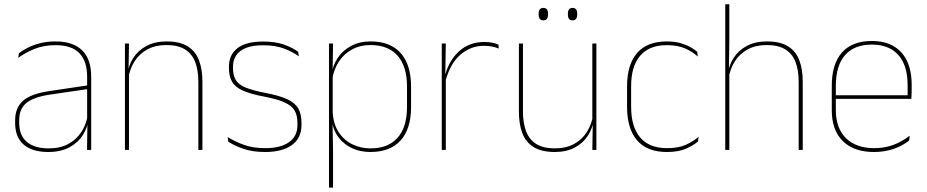

<svg xmlns="http://www.w3.org/2000/svg" viewBox="-20 -684 4231 876"><path d="M396 0H377L379 -128L377.5 -131.5V-292V-334.5Q377.5 -404.5 342.2 -441.2Q307 -478 233.5 -478Q179 -478 136 -460.2Q93 -442.5 63.5 -420L66 -441Q81.5 -453 105.2 -465.5Q129 -478 161.2 -486.5Q193.5 -495 233.5 -495Q275 -495 305.5 -484.2Q336 -473.5 356.2 -453Q376.5 -432.5 386.2 -402.8Q396 -373 396 -335ZM200 9.5Q127.5 9.5 88.2 -24.2Q49 -58 49 -123V-134.5Q49 -192.5 85 -224.2Q121 -256 205.5 -268.5L386.5 -295.5L387 -278.5L209 -252.5Q134 -241.5 100.8 -214.5Q67.5 -187.5 67.5 -135.5V-124Q67.5 -66.5 102.2 -36.8Q137 -7 202.5 -7Q254.5 -7 291.8 -27.2Q329 -47.5 351.5 -82.2Q374 -117 380.5 -160.5L390 -142H384Q380 -102.5 358 -67.8Q336 -33 296.5 -11.8Q257 9.5 200 9.5Z M903.5 0H885V-310Q885 -363 870.8 -400.5Q856.5 -438 824.5 -458.2Q792.5 -478.5 739 -478.5Q689.5 -478.5 652.8 -458.8Q616 -439 594 -404.2Q572 -369.5 565 -325L556 -344H561.5Q566 -385 587.8 -419.2Q609.5 -453.5 648 -474.2Q686.5 -495 740 -495Q800.5 -495 836.2 -472.8Q872 -450.5 887.8 -409.2Q903.5 -368 903.5 -311ZM568.5 0H550V-485.5H568.5L566.5 -358.5H568.5Z M1189.5 9.5Q1131 9.5 1089.2 -5.5Q1047.5 -20.5 1021.5 -37.5L1018.5 -59Q1053.5 -37 1094.8 -22.5Q1136 -8 1190.5 -8Q1259 -8 1298 -34.8Q1337 -61.5 1337 -113.5V-123.5Q1337 -157 1324.5 -179Q1312 -201 1279.5 -216.2Q1247 -231.5 1186.5 -243Q1125 -254.5 1089.5 -270Q1054 -285.5 1039.2 -310.5Q1024.5 -335.5 1024.5 -374.5V-379.5Q1024.5 -434.5 1063.8 -464.5Q1103 -494.5 1181.5 -494.5Q1237.5 -494.5 1277.2 -480Q1317 -465.5 1340.5 -447.5L1343.5 -427Q1313 -449 1273.8 -463.2Q1234.5 -477.5 1181 -477.5Q1134 -477.5 1103.5 -465.8Q1073 -454 1058 -432Q1043 -410 1043 -379.5V-374.5Q1043 -339.5 1056.2 -318.2Q1069.5 -297 1102 -284Q1134.5 -271 1191 -260Q1255 -248 1290.8 -231.2Q1326.5 -214.5 1341 -188.8Q1355.5 -163 1355.5 -124.5V-113.5Q1355.5 -54 1311.8 -22.2Q1268 9.5 1189.5 9.5Z M1670 9.5Q1620 9.5 1580.2 -11Q1540.5 -31.5 1517 -68.5Q1493.5 -105.5 1493 -155.5H1487L1498 -172Q1501 -117.5 1525.2 -80.8Q1549.5 -44 1587.8 -25.5Q1626 -7 1671 -7Q1751 -7 1794 -55.5Q1837 -104 1837 -196V-288.5Q1837 -381 1794.2 -429.8Q1751.5 -478.5 1669.5 -478.5Q1623.5 -478.5 1587 -459Q1550.5 -439.5 1527 -404.5Q1503.5 -369.5 1496 -323L1487 -341.5H1492.5Q1497.5 -384 1520.2 -418.8Q1543 -453.5 1581.5 -474.2Q1620 -495 1671.5 -495Q1761 -495 1808.2 -441.8Q1855.5 -388.5 1855.5 -288.5V-196Q1855.5 -96 1807.8 -43.2Q1760 9.5 1670 9.5ZM1499.5 172H1481V-485.5H1499.5L1497.5 -356L1498 -346.5V-138L1497 -130.5L1499.5 0Z M2011 -308.5 2001.5 -320.5 2007 -325Q2023.5 -402 2071.5 -447.2Q2119.5 -492.5 2189.5 -492.5Q2210.5 -492.5 2226.8 -489Q2243 -485.5 2254 -480.5L2255.5 -462.5Q2242.5 -468 2225.5 -471.5Q2208.5 -475 2188 -475Q2126.5 -475 2079.2 -433.2Q2032 -391.5 2011 -308.5ZM2014 0H1995.5V-485.5H2014L2011.5 -335L2014 -332.5Z M2347.5 -485.5H2366V-175.5Q2366 -123 2380.2 -85.2Q2394.5 -47.5 2426.5 -27.2Q2458.5 -7 2512 -7Q2562 -7 2598.5 -26.8Q2635 -46.5 2657.2 -81.2Q2679.5 -116 2686 -160.5L2695 -141.5H2689.5Q2685 -101 2663.2 -66.5Q2641.5 -32 2603.2 -11.2Q2565 9.5 2511 9.5Q2451 9.5 2415 -12.8Q2379 -35 2363.2 -76.2Q2347.5 -117.5 2347.5 -174.5ZM2682.5 -485.5H2701V0H2682.5L2684.5 -127H2682.5ZM2459 -591Q2448 -591 2442.8 -597.8Q2437.5 -604.5 2437.5 -618.5V-621.5Q2437.5 -634.5 2442.8 -641.2Q2448 -648 2459 -648Q2470 -648 2475.2 -641.2Q2480.5 -634.5 2480.5 -621.5V-618.5Q2480.5 -604.5 2475.2 -597.8Q2470 -591 2459 -591ZM2592.5 -591Q2581.5 -591 2576.2 -597.8Q2571 -604.5 2571 -618.5V-621.5Q2571 -634.5 2576.2 -641.2Q2581.5 -648 2592.5 -648Q2603 -648 2608.2 -641.2Q2613.5 -634.5 2613.5 -621.5V-618.5Q2613.5 -604.5 2608.2 -597.8Q2603 -591 2592.5 -591Z M3022.5 9.5Q2932.5 9.5 2886.8 -43.5Q2841 -96.5 2841 -196V-290.5Q2841 -389.5 2886.8 -442.2Q2932.5 -495 3022.5 -495Q3057.5 -495 3084 -487.5Q3110.5 -480 3129.8 -469.2Q3149 -458.5 3161 -447.5L3163.5 -426Q3140.5 -447.5 3106.2 -462.8Q3072 -478 3022 -478Q2942 -478 2900.8 -429.8Q2859.5 -381.5 2859.5 -290.5V-196.5Q2859.5 -105.5 2900.8 -56.8Q2942 -8 3023.5 -8Q3075.5 -8 3110 -23.8Q3144.5 -39.5 3167.5 -60.5L3164.5 -38.5Q3145 -21.5 3110.8 -6Q3076.5 9.5 3022.5 9.5Z M3642.5 0H3624V-310Q3624 -363 3609.8 -400.5Q3595.5 -438 3563.5 -458.2Q3531.5 -478.5 3478 -478.5Q3428 -478.5 3391.5 -458.8Q3355 -439 3333 -404.5Q3311 -370 3304 -325.5L3293 -344H3300.5Q3305 -385 3326.8 -419.2Q3348.5 -453.5 3386.8 -474.2Q3425 -495 3479 -495Q3539.5 -495 3575.2 -472.8Q3611 -450.5 3626.8 -409.2Q3642.5 -368 3642.5 -311ZM3307.5 0H3289V-664.5H3307.5V-495.5L3305.5 -357L3307.5 -354Z M3967.5 9.5Q3876 9.5 3825.5 -40.2Q3775 -90 3775 -180.5V-292.5Q3775 -392.5 3821.8 -444.8Q3868.5 -497 3957.5 -497Q4016 -497 4056.8 -473.5Q4097.5 -450 4118.5 -405.2Q4139.5 -360.5 4139.5 -296.5V-279.5Q4139.5 -268.5 4139.2 -257.5Q4139 -246.5 4138 -233H4121Q4121 -250.5 4121 -266.5Q4121 -282.5 4121 -296Q4121 -355.5 4102.2 -396.5Q4083.5 -437.5 4047 -459Q4010.5 -480.5 3957.5 -480.5Q3877.5 -480.5 3835.5 -432.5Q3793.5 -384.5 3793.5 -292.5V-243.5V-239.5V-181Q3793.5 -140 3805.2 -108Q3817 -76 3839.5 -53.8Q3862 -31.5 3894.5 -19.8Q3927 -8 3968 -8Q4015.5 -8 4055.5 -22.8Q4095.5 -37.5 4130.5 -65L4128 -43Q4098.5 -19 4057.5 -4.8Q4016.5 9.5 3967.5 9.5ZM4131.5 -233H3783.5V-249.5H4131.5Z"/></svg>

Font: Anek Kannada Thin
Style: Regular
Weight: 250
Version: Version 1.003